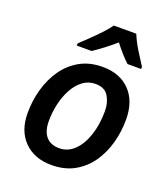

<svg xmlns="http://www.w3.org/2000/svg" viewBox="-141 -866 856 976"><g transform="rotate(20 287.0 -378.5)"><path d="M250 8.8Q157.2 8.8 101.8 -46.9Q46.4 -102.5 46.4 -199.2Q46.4 -266.6 64.2 -329.3Q82 -392.1 117.2 -441.9Q152.3 -491.7 204.6 -520.5Q256.8 -549.3 325.7 -549.3Q419.9 -549.3 474.1 -492.9Q528.3 -436.5 528.3 -337.9Q528.3 -272 511.2 -210Q494.1 -147.9 459.5 -98.6Q424.8 -49.3 372.6 -20.3Q320.3 8.8 250 8.8ZM258.3 -85Q304.2 -85 338.9 -118.7Q373.5 -152.3 393.1 -210.7Q412.6 -269 412.6 -342.8Q412.6 -387.2 391.8 -421.4Q371.1 -455.6 320.8 -455.6Q282.7 -455.6 253.2 -433.3Q223.6 -411.1 203.1 -373.8Q182.6 -336.4 172.1 -290.5Q161.6 -244.6 161.6 -197.3Q161.6 -143.1 186.3 -114Q210.9 -85 258.3 -85ZM164.1 -606 164.6 -618.2Q183.1 -635.3 210.4 -661.6Q237.8 -688 264.2 -715.8Q290.5 -743.7 306.2 -766.1H427.7Q442.4 -729.5 467.5 -688.5Q492.7 -647.5 512.2 -618.2V-606H438.5Q420.9 -622.1 399.4 -646.2Q377.9 -670.4 359.9 -694.3Q330.6 -668.9 301.5 -646.7Q272.5 -624.5 244.6 -606Z"/></g></svg>

Font: Open Sans SemiBold
Style: Italic
Weight: 600
Italic angle: -12°
Designer: Monotype Design Team
Foundry: Monotype Imaging Inc.
Version: Version 3.003; ttfautohint (v1.8.4)